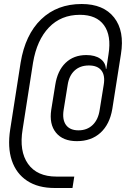

<svg xmlns="http://www.w3.org/2000/svg" viewBox="-20 -760 640 959"><path d="M253 179Q170 179 115.5 143Q61 107 39 41.5Q17 -24 31 -114L83 -447Q106 -587 185.5 -663.5Q265 -740 388 -740Q497 -740 550 -672.5Q603 -605 584 -489L541 -216Q528 -139 482 -97Q436 -55 364 -55Q294 -55 259.5 -97.5Q225 -140 236 -212L256 -336Q267 -407 307.5 -446Q348 -485 411 -485Q455 -485 481 -466.5Q507 -448 509 -416H511L522 -489Q537 -582 499.5 -634Q462 -686 379 -686Q285 -686 224.5 -623Q164 -560 145 -447L93 -114Q75 -5 120 58.5Q165 122 262 122H351L342 179ZM372 -109Q415 -109 443 -136Q471 -163 478 -212L498 -336Q506 -383 486.5 -408Q467 -433 424 -433Q380 -433 352.5 -407.5Q325 -382 318 -336L298 -212Q290 -163 309.5 -136Q329 -109 372 -109Z"/></svg>

Font: JetBrains Mono NL ExtraLight
Style: Italic
Weight: 200
Italic angle: -9°
Monospace: yes
Designer: Philipp Nurullin, Konstantin Bulenkov
Foundry: JetBrains
Version: Version 2.305; ttfautohint (v1.8.4.7-5d5b)